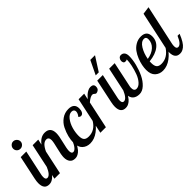

<svg xmlns="http://www.w3.org/2000/svg" viewBox="91 -1600 2456 2456"><g transform="rotate(-45 1319.0 -372.0)"><path d="M8 -105Q8 -136 17 -179L85 -500H186L113 -160Q108 -140 108 -115Q108 -70 139 -70Q188 -70 234 -179H271Q248 -120 223.5 -80.5Q199 -41 175.5 -23.5Q152 -6 134.5 0Q117 6 97 6Q8 6 8 -105ZM93 -644Q93 -671 112.5 -691Q132 -711 159 -711Q186 -711 206 -691Q226 -671 226 -644Q226 -617 206 -597.5Q186 -578 159 -578Q131 -578 112 -597Q93 -616 93 -644Z M195 0 301 -500H402L386 -425Q445 -505 522 -505Q625 -505 625 -392Q625 -346 601 -252Q577 -158 577 -119Q577 -70 607 -70Q654 -70 701 -179H738Q715 -119 690.5 -79.5Q666 -40 643 -23Q620 -6 603 0Q586 6 567 6Q518 6 494.5 -25Q471 -56 471 -107Q471 -153 495 -247Q519 -341 519 -374Q519 -429 475 -429Q413 -429 364 -322L295 0Z M692 -155Q692 -202 706 -258Q720 -314 748.5 -371.5Q777 -429 830 -467Q883 -505 951 -505Q1056 -505 1056 -410Q1056 -374 1042 -350Q1028 -326 1003 -326Q981 -326 970 -347Q982 -355 991 -375Q1000 -395 1000 -412Q1000 -430 988.5 -441Q977 -452 955 -452Q911 -452 874 -404Q837 -356 819 -292Q801 -228 801 -169Q801 -116 821 -93Q841 -70 889 -70Q1000 -70 1065 -179H1099Q1057 -100 986.5 -47Q916 6 840 6Q776 6 734 -33.5Q692 -73 692 -155Z M1026 0 1132 -500H1233L1215 -418Q1240 -446 1255.5 -460.5Q1271 -475 1297 -490Q1323 -505 1349 -505Q1405 -505 1405 -458Q1405 -424 1385.5 -408.5Q1366 -393 1347 -393Q1336 -393 1324 -405.5Q1312 -418 1297 -418Q1262 -418 1205 -369L1126 0Z M1392 -105Q1392 -136 1401 -179L1469 -500H1570L1497 -160Q1492 -140 1492 -115Q1492 -70 1523 -70Q1572 -70 1618 -179H1655Q1632 -120 1607.5 -80.5Q1583 -41 1559.5 -23.5Q1536 -6 1518.5 0Q1501 6 1481 6Q1392 6 1392 -105ZM1503 -561 1594 -750H1679L1558 -561Z M1608 -112Q1608 -136 1613 -160L1685 -500H1785L1713 -160Q1709 -144 1709 -127Q1709 -70 1752 -70Q1791 -70 1826 -109.5Q1861 -149 1882 -206.5Q1903 -264 1915.5 -323Q1928 -382 1928 -425Q1919 -417 1893 -417Q1879 -417 1871 -429.5Q1863 -442 1863 -460Q1863 -482 1877 -500Q1891 -518 1914 -518Q1946 -518 1963.5 -496Q1981 -474 1981 -433Q1981 -368 1962 -292.5Q1943 -217 1911 -150Q1879 -83 1831 -38.5Q1783 6 1731 6Q1673 6 1640.5 -24Q1608 -54 1608 -112Z M2008 -154Q2008 -190 2016.5 -234Q2025 -278 2044.5 -326.5Q2064 -375 2092 -414Q2120 -453 2164.5 -479Q2209 -505 2261 -505Q2368 -505 2368 -402Q2368 -318 2301.5 -265Q2235 -212 2118 -200Q2117 -189 2117 -169Q2117 -117 2137 -93.5Q2157 -70 2204 -70Q2312 -70 2385 -179H2417Q2375 -101 2304 -47.5Q2233 6 2156 6Q2093 6 2050.5 -33.5Q2008 -73 2008 -154ZM2123 -239Q2207 -252 2257 -298.5Q2307 -345 2307 -412Q2307 -456 2270 -456Q2218 -456 2178 -390.5Q2138 -325 2123 -239Z M2375 -105Q2375 -136 2384 -179L2493 -686L2597 -700L2480 -160Q2475 -140 2475 -115Q2475 -70 2506 -70Q2555 -70 2601 -179H2638Q2615 -120 2590.5 -80.5Q2566 -41 2542.5 -23.5Q2519 -6 2501.5 0Q2484 6 2464 6Q2375 6 2375 -105Z"/></g></svg>

Font: Lobster Two
Style: Italic
Weight: 400
Designer: Pablo Impallari
Foundry: Pablo Impallari. www.impallari.com
Version: Version 1.006